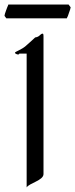

<svg xmlns="http://www.w3.org/2000/svg" viewBox="-50 -800 328 835"><path d="M257.3 -768.1 248.3 -780.3H-13.8C-14.6 -776.9 -16.2 -772.9 -18.2 -769L-23.1 -755.9C-28 -743.2 -30.4 -734.9 -30.4 -731L-22.3 -720.2H240.6C241.4 -723.1 243 -726.1 245.1 -730L249.9 -744.1C254 -753.9 256.4 -763.2 257.3 -768.1ZM139.2 -636.2C139.2 -648.9 139.2 -653.8 134.8 -653.8C129.9 -653.8 124 -647 119.1 -643.1C112.8 -638.2 103 -637.2 103 -637.2C103 -637.2 82 -617.2 62 -600.1C43.9 -584 15.1 -575.2 15.1 -570.8C15.1 -565.9 25.9 -563 28.8 -563C33.2 -563 34.2 -566.9 34.2 -566.9H65.9V15.1C77.1 -3.9 139.2 -15.1 139.2 -43Z"/></svg>

Font: Pierce
Style: Roman
Weight: 500
Version: Version 0.2.0